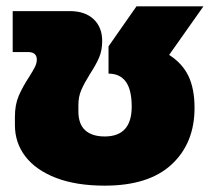

<svg xmlns="http://www.w3.org/2000/svg" viewBox="-20 -570 681 605"><path d="M27 -176V-202Q27 -240 39 -268Q51 -296 72 -328Q84 -347 90 -359Q96 -371 96 -382Q96 -406 68 -406H20V-535H200Q248 -535 275 -509.5Q302 -484 302 -441Q302 -411 292 -388Q282 -365 263 -336Q245 -307 236 -286Q227 -265 227 -239V-219Q227 -179 248.5 -159.5Q270 -140 310 -140Q395 -140 395 -234Q395 -287 376.5 -312.5Q358 -338 322 -338V-424L410 -550H621L513 -397Q555 -370 574 -330Q593 -290 593 -230Q593 -119 521 -52Q449 15 310 15Q220 15 156.5 -9.5Q93 -34 60 -77Q27 -120 27 -176Z"/></svg>

Font: Prompt ExtraBold
Style: Regular
Weight: 800
Designer: Katatrad Team
Foundry: CadsonDemak
Version: Version 1.001